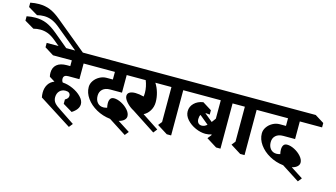

<svg xmlns="http://www.w3.org/2000/svg" viewBox="-575 -1845 4674 2673"><g transform="rotate(15 1762.0 -508.5)"><path d="M283 -362Q283 -331 300 -311Q373 -307 448.5 -273Q524 -239 573 -188Q622 -137 622 -85Q622 -8 525 53L390 -28V-91Q415 -105 426.5 -120.5Q438 -136 438 -155Q438 -182 420 -196.5Q402 -211 369 -211Q316 -211 283.5 -177Q251 -143 250 -87Q250 -40 277 -7Q304 26 375 70L585 210L542 264L73 -35Q66 -70 66 -103Q66 -171 96.5 -221Q127 -271 185 -293L106 -342Q99 -366 99 -398Q99 -474 148.5 -516.5Q198 -559 293 -559H342V-642H71L-59 -723V-786H624L754 -705V-642H512V-416H351Q283 -416 283 -362Z M20 -1150 483 -769 438 -715 30 -1050Q-30 -1098 -82 -1117.5Q-134 -1137 -190 -1137Q-240 -1137 -289 -1124L-425 -1205V-1268Q-360 -1281 -299 -1281Q-211 -1281 -138 -1251Q-65 -1221 20 -1150ZM20 -954 249 -764 204 -710 30 -854Q-30 -903 -82 -922.5Q-134 -942 -190 -942Q-240 -942 -289 -929L-425 -1009V-1072Q-360 -1085 -299 -1085Q-211 -1085 -138 -1055Q-65 -1025 20 -954Z M816 -259Q816 -198 848.5 -160.5Q881 -123 935 -123Q959 -123 988 -132Q980 -167 980 -196Q980 -236 996 -260Q1012 -284 1048 -284Q1097 -284 1154.5 -254.5Q1212 -225 1252 -179.5Q1292 -134 1292 -89Q1292 -58 1265 -33Q1238 -8 1190 3L1366 116L1322 171L1067 7Q958 -5 866 -56.5Q774 -108 719.5 -184.5Q665 -261 665 -345Q665 -393 694.5 -436Q724 -479 772 -505.5Q820 -532 873 -532H963V-642H580L449 -723V-786H1324L1454 -705V-642H1133V-388H963Q893 -388 854.5 -353Q816 -318 816 -259Z M1546 -642Q1582 -586 1601.5 -518Q1621 -450 1621 -382Q1621 -312 1586.5 -256.5Q1552 -201 1501 -177L1740 -20L1697 35L1354 -189Q1294 -220 1248.5 -270.5Q1203 -321 1203 -361Q1203 -396 1233 -414Q1263 -432 1316 -432Q1369 -432 1438 -414Q1442 -437 1442 -469Q1442 -512 1432.5 -557.5Q1423 -603 1407 -642H1146L1007 -723V-786H1663L1802 -705V-642Z M1948 -642V10H1885L1735 -84L1778 -138V-642H1741L1606 -723V-786H1989L2124 -705V-642Z M2835 -642H2659V10H2596L2446 -84L2489 -138V-150Q2447 -135 2401 -135Q2332 -135 2257.5 -168Q2183 -201 2133 -256.5Q2083 -312 2083 -376Q2083 -443 2132.5 -492Q2182 -541 2262 -553L2392 -472V-409Q2364 -414 2345 -414Q2333 -414 2328 -413L2445 -317Q2456 -331 2467 -346.5Q2478 -362 2489 -377V-642H2023L1886 -723V-786H2700L2835 -705ZM2323 -232Q2363 -232 2399 -265L2269 -372Q2254 -347 2254 -309Q2254 -273 2272 -252.5Q2290 -232 2323 -232Z M3006 -642V10H2943L2793 -84L2836 -138V-642H2799L2664 -723V-786H3047L3182 -705V-642Z M3311 -259Q3311 -198 3343.5 -160.5Q3376 -123 3430 -123Q3454 -123 3483 -132Q3475 -167 3475 -196Q3475 -236 3491 -260Q3507 -284 3543 -284Q3592 -284 3649.5 -254.5Q3707 -225 3747 -179.5Q3787 -134 3787 -89Q3787 -58 3760 -33Q3733 -8 3685 3L3861 116L3817 171L3562 7Q3453 -5 3361 -56.5Q3269 -108 3214.5 -184.5Q3160 -261 3160 -345Q3160 -393 3189.5 -436Q3219 -479 3267 -505.5Q3315 -532 3368 -532H3458V-642H3075L2944 -723V-786H3819L3949 -705V-642H3628V-388H3458Q3388 -388 3349.5 -353Q3311 -318 3311 -259Z"/></g></svg>

Font: InknutAntiqua
Style: Bold
Weight: 700
Designer: Claus Eggers Srensen
Foundry: Claus Eggers Srensen
Version: Version 1.000; ttfautohint (v1.2) -l 7 -r 28 -G 50 -x 13 -D 